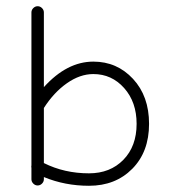

<svg xmlns="http://www.w3.org/2000/svg" viewBox="-20 -587 550 617"><path d="M81 -11V-47Q80 -52 81 -56V-547Q81 -555 87 -561Q93 -567 101 -567Q109 -567 115 -561Q121 -555 121 -547V-307Q195 -389 280 -389Q356 -389 407.5 -333.5Q459 -278 459 -189Q459 -99 405 -44.5Q351 10 266 10Q189 10 121 -18V-11Q121 -3 115 3Q109 9 101 9Q93 9 87 3Q81 -3 81 -11ZM280 -349Q237 -349 195 -319.5Q153 -290 121 -240V-63Q187 -30 266 -30Q334 -30 376.5 -73.5Q419 -117 419 -189Q419 -259 379 -304Q339 -349 280 -349Z"/></svg>

Font: Hoogli Light
Style: Regular
Weight: 300
Designer: Anand Singh Naorem
Foundry: Brand New Type
Version: Version 1.00 b007